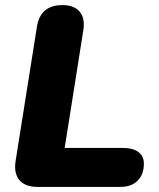

<svg xmlns="http://www.w3.org/2000/svg" viewBox="-20 -734 625 754"><path d="M127 0Q79 0 56.5 -26.5Q34 -53 41 -100L125 -629Q132 -672 157 -693Q182 -714 225 -714Q271 -714 293 -688Q315 -662 307 -614L234 -153H464Q502 -153 523.5 -137Q545 -121 545 -91Q545 -49 520.5 -24.5Q496 0 453 0Z"/></svg>

Font: Nunito ExtraLight Black
Style: Italic
Weight: 900
Italic angle: -9°
Version: Version 3.602